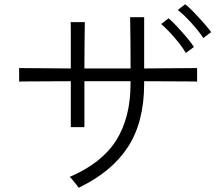

<svg xmlns="http://www.w3.org/2000/svg" viewBox="-20 -853 1040 903"><path d="M350 30Q347 25 338.5 14.5Q330 4 321.5 -6.5Q313 -17 308 -21Q459 -86 526.5 -193Q594 -300 594 -460V-471H377V-255H313V-471Q250 -471 197.5 -470.5Q145 -470 111 -470Q77 -470 70 -469V-533Q75 -533 109 -532.5Q143 -532 196.5 -532Q250 -532 313 -531Q313 -588 313 -635.5Q313 -683 313 -713.5Q313 -744 312 -749H379Q379 -744 378.5 -713Q378 -682 377.5 -634.5Q377 -587 377 -531H594Q594 -552 594 -589Q594 -626 593.5 -666Q593 -706 592.5 -736Q592 -766 592 -772H658V-531Q722 -532 775.5 -532Q829 -532 864.5 -532.5Q900 -533 907 -533V-469Q900 -470 865 -470Q830 -470 776 -470.5Q722 -471 658 -471V-460Q658 -279 581.5 -161.5Q505 -44 350 30ZM854 -604Q842 -625 821.5 -651Q801 -677 778.5 -701Q756 -725 738 -740L773 -767Q790 -753 813.5 -727.5Q837 -702 859 -676Q881 -650 892 -632ZM936 -674Q923 -695 902 -720Q881 -745 858 -768.5Q835 -792 816 -806L851 -833Q868 -820 892 -795Q916 -770 938.5 -744.5Q961 -719 973 -702Z"/></svg>

Font: Zen Kaku Gothic New
Style: Regular
Weight: 400
Designer: Yoshimichi Ohira
Foundry: Positype
Version: Version 1.001